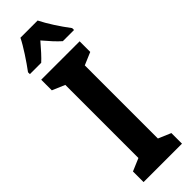

<svg xmlns="http://www.w3.org/2000/svg" viewBox="-310 -940 947 947"><g transform="rotate(-45 163.0 -466.5)"><path d="M223 -933H103C85 -895 39 -826 9 -786V-773H88C108 -791 134 -820 163 -854C191 -821 216 -793 239 -773H317V-786C280 -835 245 -889 223 -933ZM297 0V-74L231 -102V-612L297 -640V-714H29V-640L95 -612V-102L29 -74V0Z"/></g></svg>

Font: Noto Sans Thai Looped ExtraCondensed
Style: Bold
Weight: 700
Width: 2
Designer: Sasikarn Vongin, Ben Mitchell
Foundry: The Fontpad Ltd
Version: Version 1.001